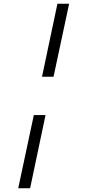

<svg xmlns="http://www.w3.org/2000/svg" viewBox="-20 -776 456 1033"><path d="M206 -363 289 -756H352L268 -363ZM78 237 162 -157H225L142 237Z"/></svg>

Font: Isabella Sans
Style: Italic
Weight: 400
Italic angle: -12°
Designer: Christian Thalmann (Catharsis Fonts), Cristiano Sobral
Foundry: The Isabella Sans Project Authors
Version: Version 2.026; ttfautohint (v1.8.4.7-5d5b-dirty)